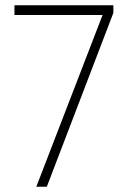

<svg xmlns="http://www.w3.org/2000/svg" viewBox="-20 -803 495 730"><path d="M118 -93H158L411 -754V-783H35V-746H370Z"/></svg>

Font: Noto Sans Kannada UI Condensed ExtraLight
Style: Regular
Weight: 200
Width: 3
Designer: Jelle Bosma - Monotype Design Team
Foundry: Monotype Imaging Inc.
Version: Version 2.005